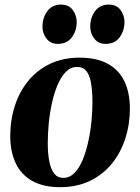

<svg xmlns="http://www.w3.org/2000/svg" viewBox="-20 -782 596 816"><path d="M318 -537Q390.5 -537 437.8 -511.2Q485 -485.5 508.5 -437Q532 -388.5 532 -320.5Q532 -253.5 512.5 -193Q493 -132.5 455 -86Q417 -39.5 361.8 -13Q306.5 13.5 235.5 13.5Q164.5 13.5 117.5 -12.8Q70.5 -39 47.2 -87.5Q24 -136 23.5 -202Q23.5 -271 43 -331.8Q62.5 -392.5 100.5 -438.8Q138.5 -485 193.2 -511Q248 -537 318 -537ZM307.5 -497.5Q280.5 -497.5 260 -476.8Q239.5 -456 224.8 -421.2Q210 -386.5 200.8 -344Q191.5 -301.5 187.2 -257.5Q183 -213.5 183 -175Q183 -128 189.8 -94.8Q196.5 -61.5 210.8 -43.8Q225 -26 249 -26Q276 -26 296.5 -47Q317 -68 331.5 -103Q346 -138 355.2 -180.5Q364.5 -223 368.8 -267.2Q373 -311.5 373 -350Q372.5 -398.5 366.5 -431.2Q360.5 -464 346.5 -480.8Q332.5 -497.5 307.5 -497.5ZM225 -595.5Q195 -595.5 177.5 -618.2Q160 -641 160.5 -670.5Q161 -708 181.8 -735.2Q202.5 -762.5 238.5 -762.5Q273 -762.5 289.5 -739.2Q306 -716 306 -688.5Q306 -651.5 285.5 -623.5Q265 -595.5 225 -595.5ZM428 -595.5Q398 -595.5 380.5 -618.2Q363 -641 363.5 -670.5Q364 -708 384.5 -735.2Q405 -762.5 441.5 -762.5Q476 -762.5 492.5 -739.2Q509 -716 509 -688.5Q509 -651.5 488.5 -623.5Q468 -595.5 428 -595.5Z"/></svg>

Font: Merriweather 96pt ExtraBold
Style: Italic
Weight: 800
Italic angle: -7.8°
Version: Version 2.101